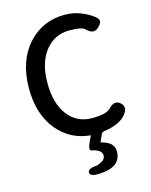

<svg xmlns="http://www.w3.org/2000/svg" viewBox="-144 -841 933 1188"><g transform="rotate(-15 323.0 -247.0)"><path d="M342 256Q282 259 281 233Q279 207 339 203Q344 203 370 190.5Q396 178 396 153Q396 132 376.5 120Q357 108 333 104.5Q309 101 338 42L351 16Q353 12 348 12Q222 0 141 -98Q57 -200 57 -366Q57 -542 153 -648Q246 -750 389 -750Q453 -750 511 -722Q561 -698 581.5 -675Q602 -652 567 -619Q532 -586 490 -629Q471 -649 391 -649Q295 -649 235.5 -573.5Q176 -498 176 -368.5Q176 -239 233 -163.5Q290 -88 388 -88Q480 -88 507 -117Q547 -161 582 -130Q618 -99 579 -53Q536 -4 439 9Q425 11 419 24L400 66Q398 71 403 72Q440 81 461 99.5Q482 118 482 151Q482 250 342 256Z"/></g></svg>

Font: Resource Han Rounded TW Medium
Style: Regular
Weight: 500
Designer: Cyano Hao (round all glyphs); Ryoko NISHIZUKA 西塚涼子 (kana, bopomofo & ideographs); Paul D. Hunt (Latin, Greek & Cyrillic)
Foundry: Cyano Hao
Version: 0.990